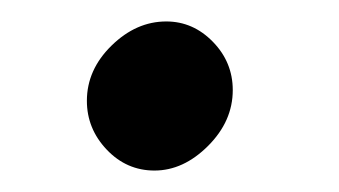

<svg xmlns="http://www.w3.org/2000/svg" viewBox="-20 -417 316 179"><path d="M61 -323Q61 -352 84 -374.5Q107 -397 135 -397Q160 -397 178.5 -378Q197 -359 197 -333Q197 -304 174 -281Q151 -258 124 -258Q98 -258 79.5 -277.5Q61 -297 61 -323Z"/></svg>

Font: Bellota
Style: Bold Italic
Weight: 700
Italic angle: -7.5°
Designer: Kemie Guaida
Foundry: Kemie Guaida
Version: Version 4.001